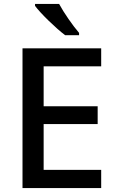

<svg xmlns="http://www.w3.org/2000/svg" viewBox="-20 -961 597 981"><path d="M282 -941H159V-931C186 -894 265 -817 313 -781H384V-793C352 -830 306 -896 282 -941ZM497 0V-93H203V-327H479V-418H203V-622H497V-714H95V0Z"/></svg>

Font: Noto Sans Gujarati Medium
Style: Regular
Weight: 500
Designer: Jelle Bosma - Monotype Design Team, Universal Thirst
Foundry: Monotype Imaging Inc.
Version: Version 2.106